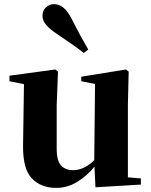

<svg xmlns="http://www.w3.org/2000/svg" viewBox="-20 -894 731 931"><path d="M408.2 -653.8 386.2 -637.2Q362.8 -655.8 334.7 -675.5Q306.6 -695.3 256.8 -729Q223.1 -751 204.6 -772.5Q186 -793.9 186 -816.9Q186 -843.3 203.1 -858.6Q220.2 -874 241.2 -874Q265.6 -874 285.9 -858.2Q306.2 -842.3 325.2 -807.1Q355 -748.5 373.3 -715.1Q391.6 -681.6 408.2 -653.8ZM600.1 -34.2 663.1 -28.8V1L442.9 14.2L438 -85.9Q403.3 -42.5 355.5 -12.7Q307.6 17.1 252.9 17.1Q178.2 17.1 134.3 -29.1Q90.3 -75.2 91.8 -189L96.2 -485.8L25.9 -500V-526.9L248 -557.1L261.2 -546.9L254.9 -383.8V-173.8Q254.9 -113.8 276.4 -91.3Q297.9 -68.8 334 -68.8Q362.3 -68.8 388.7 -82Q415 -95.2 437 -117.2L440.9 -486.8L374 -500V-522L590.8 -557.1L604 -546.9L600.1 -383.8Z"/></svg>

Font: Source Han Serif JP Heavy
Style: Regular
Weight: 900
Designer: Ryoko NISHIZUKA  (kana & ideographs); Frank Grießhammer (Latin, Greek & Cyrillic); Wenlong ZHANG  (bopomofo); Sandoll Co
Foundry: Adobe Systems Incorporated
Version: Version 1.001;PS 1.001;hotconv 16.6.54;makeotf.lib2.5.65590